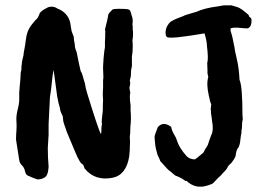

<svg xmlns="http://www.w3.org/2000/svg" viewBox="-20 -687 988 719"><path d="M756 -451Q761 -466 755 -515Q755 -531 746 -562Q678 -551 674 -551Q639 -546 625.5 -546Q612 -546 608 -547Q600 -549 600 -564.5Q600 -580 608 -592.5Q616 -605 623 -608Q638 -617 667 -627Q667 -629 716 -643Q747 -657 795 -663Q799 -664 801 -664L818 -667H847L870 -660Q883 -656 911 -631L913 -625Q921 -619 921 -617Q921 -615 922 -611Q922 -586 908 -581Q904 -580 886 -582Q852 -586 843 -580Q843 -570 846 -563Q849 -557 858 -510Q858 -503 866.5 -467.5Q875 -432 877 -388Q888 -364 888 -255Q889 -249 889 -238Q886 -232 886 -208Q884 -200 884 -188Q882 -181 881 -170.5Q880 -160 879 -154Q876 -137 870.5 -131.5Q865 -126 862 -102Q862 -100 854.5 -88Q847 -76 841 -72L833 -63Q833 -57 813 -37L806 -29Q800 -25 780 -3Q779 1 756 8Q712 22 678 -10Q674 -9 673 -10Q665 -18 641 -28Q639 -26 617 -46Q612 -47 580 -84Q579 -89 570 -107Q570 -108 565.5 -123.5Q561 -139 559 -168V-175Q559 -181 571 -211Q591 -234 621 -212Q624 -196 632 -183.5Q640 -171 643 -160Q650 -135 679 -102Q690 -91 709 -90Q713 -91 740 -114Q744 -118 748 -128Q758 -142 758.5 -145Q759 -148 763 -159Q763 -160 771 -181Q780 -197 775 -229Q774 -230 774 -236Q771 -260 770 -265V-274Q769 -275 769 -277L771 -297Q767 -303 762 -329Q752 -372 760 -399Q760 -400 758 -407.5Q756 -415 757 -422ZM362 -224Q360 -229 361.5 -241Q363 -253 365 -273Q365 -304 366 -311L365 -331Q365 -347 366 -358V-387Q368 -396 366.5 -417Q365 -438 368 -470.5Q371 -503 373 -510V-530Q373 -533 374 -551V-558Q375 -573 373 -576L382 -613L386 -634Q388 -638 401 -651Q404 -654 424 -654Q444 -654 454 -653Q464 -652 467 -647.5Q470 -643 473 -629Q479 -616 476 -596Q477 -590 477 -587V-577Q480 -557 476 -536Q476 -528 477 -520V-511Q477 -491 474 -476V-451Q475 -438 471 -426Q471 -422 470 -402Q468 -395 466 -385Q469 -377 466 -364Q463 -361 468 -340Q464 -327 469 -293V-273Q472 -241 468 -210V-204Q468 -184 466 -175Q468 -158 466 -132V-126L464 -102Q453 -31 400 -21Q335 -9 297 -56L291 -71Q280 -73 262 -117Q234 -184 231 -191Q217 -230 217 -233L215 -252Q214 -254 211 -260Q208 -266 206 -272Q206 -279 199 -302Q199 -304 194 -327L182 -416Q182 -419 181 -426L177 -404Q170 -337 167 -323L162 -222V-182L159 -133Q159 -96 162 -64Q161 -35 151 -25.5Q141 -16 121 -15Q107 -19 83 -30Q76 -34 73.5 -46.5Q71 -59 62 -68Q53 -77 52 -88L40 -164Q40 -180 41.5 -197.5Q43 -215 41.5 -234Q40 -253 46.5 -278Q53 -303 52 -320.5Q51 -338 54 -365.5Q57 -393 57 -405.5Q57 -418 60 -425Q60 -441 62 -450Q61 -453 68 -480Q68 -487 71 -501Q74 -515 77 -539Q80 -563 88 -578Q96 -593 113 -612Q122 -617 129 -638Q136 -648 155 -657Q162 -662 173.5 -662Q185 -662 195 -655Q234 -640 243 -602L247 -577Q247 -571 256 -550Q256 -540 260 -521Q260 -507 267 -492Q277 -441 282 -421Q287 -414 290 -402Q292 -393 298 -375Q300 -358 307 -336Q348 -202 358 -185Q360 -189 360 -210Z"/></svg>

Font: Caveat Brush
Style: Regular
Weight: 400
Designer: Pablo Impallari
Foundry: Creative Lab NY
Version: Version 1.096; ttfautohint (v1.3)